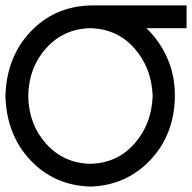

<svg xmlns="http://www.w3.org/2000/svg" viewBox="-20 -714 708 708"><path d="M625 -360Q623 -217 534 -123.5Q445 -30 313 -26Q180 -30 92 -123.5Q4 -217 0 -360Q4 -503 92 -596.5Q180 -690 313 -694H668V-610H520Q569 -563 597 -499.5Q625 -436 625 -360ZM313 -610Q215 -608 150.5 -536.5Q86 -465 84 -360Q86 -255 150.5 -183.5Q215 -112 313 -110Q411 -112 475 -183.5Q539 -255 543 -360Q539 -465 475 -536.5Q411 -608 313 -610Z"/></svg>

Font: Liga JetBrainsMono Nerd Font
Style: Regular
Weight: 400
Designer: Philipp Nurullin, Konstantin Bulenkov
Foundry: JetBrains
Version: Version 2.225; ttfautohint (v1.8.3)